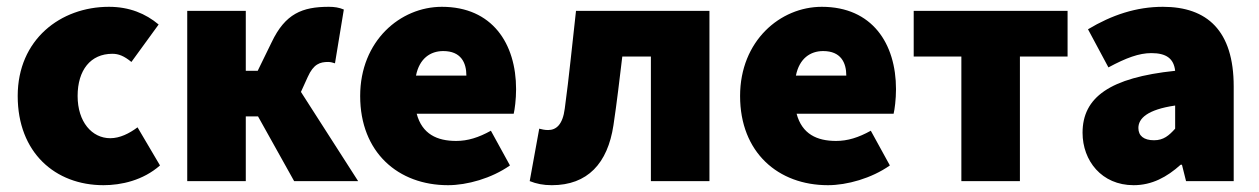

<svg xmlns="http://www.w3.org/2000/svg" viewBox="-20 -532 3698 564"><path d="M284 12C336 12 400 -2 450 -46L384 -158C360 -140 332 -126 304 -126C250 -126 208 -174 208 -250C208 -326 246 -374 310 -374C328 -374 344 -368 366 -350L446 -460C408 -492 360 -512 300 -512C158 -512 32 -416 32 -250C32 -84 142 12 284 12Z M530 0H702V-190H738L844 0H1032L864 -262L884 -306C901 -344 920 -350 944 -350C951 -350 958 -348 964 -346L990 -504C976 -510 962 -512 946 -512C868 -512 818 -492 778 -408L737 -324H702V-500H530Z M1296 12C1352 12 1424 -8 1478 -46L1422 -148C1386 -128 1354 -118 1320 -118C1264 -118 1220 -138 1204 -198H1489C1492 -210 1496 -240 1496 -270C1496 -404 1426 -512 1278 -512C1156 -512 1038 -412 1038 -250C1038 -84 1150 12 1296 12ZM1202 -310C1212 -360 1244 -382 1282 -382C1334 -382 1350 -348 1350 -310Z M1601 12C1706 12 1765 -52 1782 -164C1792 -230 1800 -300 1808 -366H1892V0H2064V-500H1672C1661 -404 1652 -308 1639 -213C1633 -166 1614 -150 1590 -150C1580 -150 1572 -152 1564 -154L1536 0C1556 8 1576 12 1601 12Z M2412 12C2468 12 2540 -8 2594 -46L2538 -148C2502 -128 2470 -118 2436 -118C2380 -118 2336 -138 2320 -198H2605C2608 -210 2612 -240 2612 -270C2612 -404 2542 -512 2394 -512C2272 -512 2154 -412 2154 -250C2154 -84 2266 12 2412 12ZM2318 -310C2328 -360 2360 -382 2398 -382C2450 -382 2466 -348 2466 -310Z M2804 0H2976V-366H3116V-500H2664V-366H2804Z M3310 12C3364 12 3408 -12 3448 -48H3452L3464 0H3604V-278C3604 -442 3526 -512 3396 -512C3318 -512 3246 -488 3176 -446L3236 -334C3288 -362 3326 -376 3362 -376C3406 -376 3428 -360 3432 -324C3240 -304 3160 -246 3160 -142C3160 -60 3216 12 3310 12ZM3370 -120C3340 -120 3324 -133 3324 -156C3324 -184 3350 -210 3432 -222V-154C3414 -134 3398 -120 3370 -120Z"/></svg>

Font: Giro Sans Black
Style: Regular
Weight: 900
Designer: Paul D. Hunt
Foundry: Adobe Systems Incorporated
Version: Version 1.000;PS 1.0;hotconv 1.0.88;makeotf.lib2.5.647800